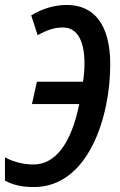

<svg xmlns="http://www.w3.org/2000/svg" viewBox="-32 -745 483 775"><path d="M105 10C324 10 413 -272 413 -485C413 -645 348 -725 238 -725C187 -725 139 -710 94 -683L120 -603C158 -624 187 -634 222 -634C278 -634 309 -584 309 -488C309 -465 307 -438 303 -415H117L97 -325H288C255 -164 191 -81 103 -81C67 -81 24 -90 -12 -110V-16C19 1 55 10 105 10Z"/></svg>

Font: Noto Sans UI Condensed Medium
Style: Italic
Weight: 500
Width: 3
Italic angle: -12°
Designer: Monotype Design Team
Foundry: Monotype Imaging Inc.
Version: Version 1.901